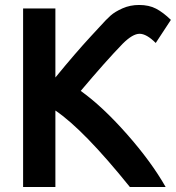

<svg xmlns="http://www.w3.org/2000/svg" viewBox="-20 -740 709 773"><path d="M383 -634Q408 -662 425.5 -677.5Q443 -693 473.5 -706.5Q504 -720 540 -720Q580 -720 608.5 -705Q637 -690 668 -660L607 -567Q570 -604 542 -604Q514 -604 474 -564Q406 -494 305 -374Q392 -312 490.5 -200.5Q589 -89 647 13H503Q317 -218 203 -295V13H73V-706H203V-428Q284 -527 346 -594Z"/></svg>

Font: Repo
Style: DemiBold
Weight: 600
Designer: Stefan Peev
Foundry: Context Ltd
Version: Version 001.000